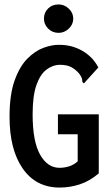

<svg xmlns="http://www.w3.org/2000/svg" viewBox="-20 -834 490 865"><path d="M249 11Q142 11 82.5 -74.5Q23 -160 23 -308Q23 -407 45.5 -470.5Q68 -534 103 -569.5Q138 -605 177 -619Q216 -633 248 -632Q304 -632 351 -605Q398 -578 423 -530L365 -466L358 -458L351 -465Q351 -473 349 -480.5Q347 -488 337 -502Q322 -520 302 -531Q282 -542 251 -542Q218 -542 189.5 -520.5Q161 -499 144 -450.5Q127 -402 127 -319Q127 -197 160.5 -137.5Q194 -78 248 -78Q270 -78 291 -84.5Q312 -91 330 -107V-229H241V-319H425V-53Q384 -18 339.5 -3.5Q295 11 249 11ZM244 -686Q216 -686 197 -705Q178 -724 178 -750Q178 -777 196.5 -795.5Q215 -814 244 -814Q270 -814 290 -795Q310 -776 310 -750Q310 -724 290 -705Q270 -686 244 -686Z"/></svg>

Font: Inconsolata SemiCondensed Bold
Style: Regular
Weight: 700
Width: 4
Monospace: yes
Designer: Raph Levien, Cyreal, Brenton Simpson
Foundry: Raph Levien, Cyreal, Google
Version: Version 3.001; ttfautohint (v1.8.2.53-6de2)